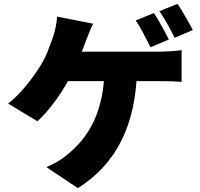

<svg xmlns="http://www.w3.org/2000/svg" viewBox="-20 -887 1040 996"><path d="M778 -819Q791 -801 805.5 -775.5Q820 -750 833.5 -725Q847 -700 856 -682L761 -642Q745 -673 724.5 -712.5Q704 -752 684 -781ZM901 -867Q914 -848 929 -822.5Q944 -797 958 -772.5Q972 -748 980 -731L886 -691Q871 -722 849 -761.5Q827 -801 807 -829ZM463 -764Q453 -744 443 -718.5Q433 -693 426 -676Q417 -650 403 -616.5Q389 -583 374.5 -550.5Q360 -518 347 -493Q327 -454 299.5 -411Q272 -368 240 -328.5Q208 -289 174 -258L22 -350Q49 -370 73 -395Q97 -420 119 -447Q141 -474 159.5 -500.5Q178 -527 193 -551Q213 -584 227.5 -621Q242 -658 252 -686Q262 -714 268.5 -745Q275 -776 276 -801ZM287 -619Q308 -619 344 -619Q380 -619 424.5 -619Q469 -619 517.5 -619Q566 -619 613 -619Q660 -619 701 -619Q742 -619 771 -619Q800 -619 812 -619Q832 -619 864 -621Q896 -623 922 -627V-462Q891 -465 860 -465.5Q829 -466 812 -466Q798 -466 760.5 -466Q723 -466 671.5 -466Q620 -466 562 -466Q504 -466 448.5 -466Q393 -466 347.5 -466Q302 -466 276 -466ZM691 -530Q689 -422 669 -329.5Q649 -237 611 -160Q573 -83 516 -20.5Q459 42 384 89L221 -20Q251 -33 278 -48.5Q305 -64 323 -80Q368 -115 404 -158.5Q440 -202 466 -257Q492 -312 506.5 -379.5Q521 -447 522 -530Z"/></svg>

Font: Noto Sans SC Black
Style: Regular
Weight: 900
Designer: Ryoko NISHIZUKA  (kana, bopomofo & ideographs); Paul D. Hunt (Latin, Greek & Cyrillic); Sandoll Communications , Soo-you
Foundry: Adobe
Version: Version 2.004-H2;hotconv 1.0.118;makeotfexe 2.5.65603